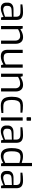

<svg xmlns="http://www.w3.org/2000/svg" viewBox="1943 -2746 809 4735"><g transform="rotate(90 2347.5 -378.5)"><path d="M45 -128V-166Q45 -231 87.5 -269Q130 -307 212 -307H393V-373Q393 -427 363.5 -453Q334 -479 255 -479H89V-526Q183 -542 284 -542Q381 -542 426.5 -502.5Q472 -463 472 -377V0H411L396 -61Q389 -55 352.5 -38Q316 -21 269 -7.5Q222 6 180 6Q120 6 82.5 -30Q45 -66 45 -128ZM393 -99V-267L230 -260Q175 -258 149.5 -233Q124 -208 124 -165V-141Q124 -95 150.5 -74Q177 -53 215 -53Q242 -53 281 -63Q320 -73 351.5 -84Q383 -95 393 -99Z M621 -534H683L700 -475Q742 -504 793 -523.5Q844 -543 895 -543Q978 -543 1019 -492Q1060 -441 1060 -363V0H981V-354Q981 -406 951.5 -438.5Q922 -471 870 -471Q822 -471 784.5 -458.5Q747 -446 700 -419V0H621Z M1208 -158V-534H1287V-178Q1287 -114 1315.5 -89Q1344 -64 1403 -64Q1448 -64 1487 -76.5Q1526 -89 1569 -115V-534H1648V0H1586L1569 -59Q1467 6 1368 6Q1208 6 1208 -158Z M1797 -534H1859L1876 -475Q1918 -504 1969 -523.5Q2020 -543 2071 -543Q2154 -543 2195 -492Q2236 -441 2236 -363V0H2157V-354Q2157 -406 2127.5 -438.5Q2098 -471 2046 -471Q1998 -471 1960.5 -458.5Q1923 -446 1876 -419V0H1797Z M2366 -266Q2366 -373 2391.5 -433Q2417 -493 2464 -516.5Q2511 -540 2581 -540Q2677 -540 2758 -526V-479H2602Q2547 -479 2513.5 -461Q2480 -443 2462.5 -396.5Q2445 -350 2445 -264Q2445 -182 2463.5 -136.5Q2482 -91 2516 -73.5Q2550 -56 2603 -56H2766V-10Q2672 6 2579 6Q2477 6 2421.5 -53.5Q2366 -113 2366 -266Z M2871 -645V-723Q2871 -739 2887 -739H2943Q2958 -739 2958 -723V-645Q2958 -629 2943 -629H2887Q2880 -629 2875.5 -633.5Q2871 -638 2871 -645ZM2875 -534H2954V0H2875Z M3075 -128V-166Q3075 -231 3117.5 -269Q3160 -307 3242 -307H3423V-373Q3423 -427 3393.5 -453Q3364 -479 3285 -479H3119V-526Q3213 -542 3314 -542Q3411 -542 3456.5 -502.5Q3502 -463 3502 -377V0H3441L3426 -61Q3419 -55 3382.5 -38Q3346 -21 3299 -7.5Q3252 6 3210 6Q3150 6 3112.5 -30Q3075 -66 3075 -128ZM3423 -99V-267L3260 -260Q3205 -258 3179.5 -233Q3154 -208 3154 -165V-141Q3154 -95 3180.5 -74Q3207 -53 3245 -53Q3272 -53 3311 -63Q3350 -73 3381.5 -84Q3413 -95 3423 -99Z M3632 -263Q3632 -363 3652 -424Q3672 -485 3716 -513Q3760 -541 3834 -541Q3910 -541 3998 -509V-763H4077V0H4013L3998 -54Q3974 -33 3921 -13.5Q3868 6 3824 6Q3725 6 3678.5 -59Q3632 -124 3632 -263ZM3998 -104V-453Q3951 -467 3921.5 -473Q3892 -479 3855 -479Q3802 -479 3771 -459.5Q3740 -440 3725.5 -394Q3711 -348 3711 -266Q3711 -154 3742 -106.5Q3773 -59 3847 -59Q3889 -59 3924.5 -71.5Q3960 -84 3998 -104Z M4195 -128V-166Q4195 -231 4237.5 -269Q4280 -307 4362 -307H4543V-373Q4543 -427 4513.5 -453Q4484 -479 4405 -479H4239V-526Q4333 -542 4434 -542Q4531 -542 4576.5 -502.5Q4622 -463 4622 -377V0H4561L4546 -61Q4539 -55 4502.5 -38Q4466 -21 4419 -7.5Q4372 6 4330 6Q4270 6 4232.5 -30Q4195 -66 4195 -128ZM4543 -99V-267L4380 -260Q4325 -258 4299.5 -233Q4274 -208 4274 -165V-141Q4274 -95 4300.5 -74Q4327 -53 4365 -53Q4392 -53 4431 -63Q4470 -73 4501.5 -84Q4533 -95 4543 -99Z"/></g></svg>

Font: Exo
Style: Regular
Weight: 400
Designer: Natanael Gama
Foundry: Natanael Gama
Version: Version 1.500; ttfautohint (v1.6)